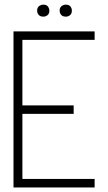

<svg xmlns="http://www.w3.org/2000/svg" viewBox="-20 -821 474 841"><path d="M142.6 -774.4Q142.6 -793.9 162.1 -799.8Q167 -800.8 169.9 -800.8Q189.5 -800.8 195.3 -782.2Q196.3 -778.3 196.3 -774.4Q196.3 -754.9 177.7 -749Q173.8 -748 169.9 -748Q149.4 -748 143.6 -766.6Q142.6 -771.5 142.6 -774.4ZM241.2 -774.4Q241.2 -793.9 260.7 -799.8Q265.6 -800.8 268.6 -800.8Q288.1 -800.8 293.9 -782.2Q294.9 -778.3 294.9 -774.4Q294.9 -754.9 276.4 -749Q272.5 -748 268.6 -748Q248 -748 242.2 -766.6Q241.2 -771.5 241.2 -774.4ZM39.1 0V-683.6H394.5V-646.5H78.1V-359.4H302.7V-322.3H78.1V-37.1H394.5V0Z"/></svg>

Font: Post No Bills Jaffna Light
Style: Regular
Weight: 300
Designer: Kosala Senevirathne, Siva Puranthara, Lasantha Premarathna, Tharique Azeez
Foundry: Mooniak
Version: Version 1.220 ; ttfautohint (v1.6)